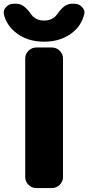

<svg xmlns="http://www.w3.org/2000/svg" viewBox="-42 -1003 462 1003"><path d="M147.5 -20.5Q124 -20.5 106.9 -37.6Q89.8 -54.7 89.8 -78.1V-697.3Q89.8 -720.7 106.9 -737.8Q124 -754.9 147.5 -754.9H229.5Q252.9 -754.9 270 -737.8Q287.1 -720.7 287.1 -697.3V-78.1Q287.1 -54.7 270 -37.6Q252.9 -20.5 229.5 -20.5ZM-21.5 -926.8Q-22.5 -932.6 -22.5 -938.5Q-22.5 -953.1 -10.7 -965.8Q4.9 -983.4 29.3 -983.4H44.9Q83 -983.4 120.1 -928.7Q125 -921.9 130.9 -916Q154.3 -895.5 188.5 -895.5Q222.7 -895.5 246.1 -916Q252 -921.9 256.8 -928.7Q293.9 -983.4 332 -983.4H346.7Q371.1 -983.4 386.7 -965.8Q399.4 -953.1 399.4 -938.5Q399.4 -932.6 397.5 -926.8Q383.8 -874 343.8 -838.9Q282.2 -785.2 188.5 -785.2Q94.7 -785.2 33.2 -838.9Q-7.8 -874 -21.5 -926.8Z"/></svg>

Font: Gen Jyuu Gothic Heavy
Style: Bold
Weight: 900
Designer: [Source Han Sans]
Ryoko NISHIZUKA  (kana & ideographs); Paul D. Hunt (Latin, Greek & Cyrillic); Wenlong ZHANG  (bopomofo
Version: Version 1.002.20150607